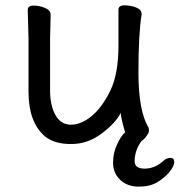

<svg xmlns="http://www.w3.org/2000/svg" viewBox="-20 -511 667 713"><path d="M444.8 -20Q443.8 -22 441.9 -28.8Q429.2 -74.2 428.2 -91.8Q410.2 -55.2 358.2 -15.6Q306.2 23.9 244.1 23.9Q182.1 23.9 147.9 -3.9Q85.9 -55.2 85.9 -170.9V-368.2L83 -474.1Q83 -490.2 104.5 -490.2Q126 -490.2 147 -481.7Q168 -473.1 168 -456.1L166 -368.2V-174.8Q166 -119.1 186 -83.5Q206.1 -47.9 243.7 -47.9Q281.2 -47.9 320.1 -79.8Q358.9 -111.8 389.4 -173.8Q419.9 -235.8 419.9 -341.8V-475.1Q419.9 -491.2 442.4 -491.2Q464.8 -491.2 485.4 -483.2Q505.9 -475.1 505.9 -459V-457Q494.1 -384.8 494.1 -241.9Q494.1 -99.1 531.2 -38.1Q533.2 -34.2 533.2 -25.9Q533.2 -21 529.8 -14.2L528.8 -13.2Q525.9 -7.8 519 1Q512.2 8.8 505.9 12.2Q480 46.9 480 87.9Q480 115.2 517.1 115.2Q554.2 115.2 585 87.9Q598.1 75.2 612.5 75.2Q627 75.2 627 90.6Q627 106 609.4 127.4Q591.8 148.9 564.5 165.5Q537.1 182.1 495.1 182.1Q453.1 182.1 426.5 157Q399.9 131.8 399.9 94Q399.9 56.2 415 24.9Q428.2 -4.9 444.8 -20Z"/></svg>

Font: LXGW WenKai GB Screen
Style: Regular
Weight: 400
Designer: LXGW / Fontworks Inc.
Foundry: LXGW / Fontworks Inc.
Version: Version 1.321;February 19, 2024;FontCreator 14.0.0.2901 64-b